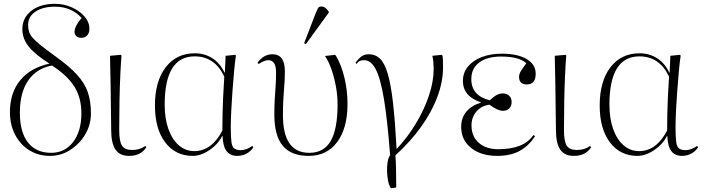

<svg xmlns="http://www.w3.org/2000/svg" viewBox="-20 -802 3689 1005"><path d="M241 14Q181 14 133.5 -15.5Q86 -45 59 -97Q32 -149 32 -215Q32 -316 85.5 -381.5Q139 -447 239 -469Q164 -516 130.5 -558Q97 -600 97 -649Q97 -709 144 -745.5Q191 -782 268 -782Q315 -782 356 -763.5Q397 -745 422.5 -715.5Q448 -686 448 -651Q448 -630 436.5 -617Q425 -604 406 -604Q390 -604 380 -612.5Q370 -621 370 -634Q370 -664 407 -708Q354 -767 268 -767Q204 -767 165.5 -741Q127 -715 127 -671Q127 -652 132 -636Q137 -620 152 -603Q167 -586 196 -563Q225 -540 273 -505Q344 -454 383.5 -410.5Q423 -367 439.5 -319.5Q456 -272 456 -208Q456 -149 426 -98.5Q396 -48 347.5 -17Q299 14 241 14ZM248 -2Q319 -2 362.5 -58.5Q406 -115 406 -209Q406 -289 370 -347.5Q334 -406 252 -459Q171 -444 127.5 -380.5Q84 -317 84 -213Q84 -110 126.5 -56Q169 -2 248 -2Z M656 14Q607 14 584.5 -19Q562 -52 562 -122Q562 -132 561.5 -162Q561 -192 560.5 -233.5Q560 -275 559.5 -320Q559 -365 558 -405.5Q557 -446 556.5 -474.5Q556 -503 556 -510L612 -515L616 -511Q613 -477 610 -415Q607 -353 605.5 -276.5Q604 -200 604 -122Q604 -62 618.5 -39.5Q633 -17 672 -17Q712 -17 741 -38L746 -31Q717 14 656 14Z M989 14Q898 14 844.5 -57Q791 -128 791 -250Q791 -376 847 -449.5Q903 -523 1000 -523Q1052 -523 1092.5 -496.5Q1133 -470 1155 -422H1157L1161 -510L1211 -515L1215 -511Q1210 -480 1205.5 -431Q1201 -382 1197 -327.5Q1193 -273 1190.5 -222.5Q1188 -172 1188 -136Q1188 -84 1191.5 -58.5Q1195 -33 1207 -24.5Q1219 -16 1242 -16Q1255 -16 1271 -22Q1287 -28 1301 -38L1306 -31Q1293 -10 1270.5 2Q1248 14 1222 14Q1185 14 1166 -11Q1147 -36 1145 -90H1143Q1128 -60 1102 -36.5Q1076 -13 1046.5 0.5Q1017 14 989 14ZM997 -11Q1088 -11 1144 -119Q1144 -169 1145 -209Q1146 -249 1148 -293.5Q1150 -338 1154 -401Q1104 -507 999 -507Q842 -507 842 -254Q842 -181 861.5 -126.5Q881 -72 916 -41.5Q951 -11 997 -11Z M1596 14Q1504 14 1460 -39Q1416 -92 1416 -203Q1416 -247 1418 -281Q1420 -315 1422.5 -348.5Q1425 -382 1425 -424Q1425 -487 1384 -487Q1364 -487 1334 -467L1328 -474Q1360 -518 1406 -518Q1471 -518 1471 -430Q1471 -399 1469.5 -374.5Q1468 -350 1466 -326Q1464 -302 1462.5 -272Q1461 -242 1461 -199Q1461 -2 1599 -2Q1675 -2 1711 -64Q1747 -126 1747 -256Q1747 -301 1738.5 -348Q1730 -395 1715.5 -437.5Q1701 -480 1681 -509L1734 -515L1738 -511Q1767 -462 1783 -395Q1799 -328 1799 -258Q1799 -131 1745 -58.5Q1691 14 1596 14ZM1581 -571 1572 -576 1632 -732Q1640 -751 1644.5 -759.5Q1649 -768 1664 -768Q1673 -768 1681.5 -762Q1690 -756 1701 -741V-736Z M2026 183Q2017 171 2012 147.5Q2007 124 2006 97Q2005 70 2009 46Q2013 22 2022 10Q2008 -173 1990 -282Q1972 -391 1947 -439Q1922 -487 1886 -487Q1857 -487 1847 -467L1841 -474Q1860 -499 1875 -508.5Q1890 -518 1910 -518Q1945 -518 1969 -495Q1993 -472 2009.5 -416.5Q2026 -361 2037 -265Q2048 -169 2056 -22Q2115 -85 2158.5 -158Q2202 -231 2226 -304Q2250 -377 2250 -441Q2250 -459 2248.5 -476.5Q2247 -494 2243 -510L2292 -515L2296 -511Q2298 -501 2298.5 -486.5Q2299 -472 2299 -448Q2299 -375 2269.5 -295.5Q2240 -216 2184 -138Q2128 -60 2050 11Q2052 36 2053 84Q2054 132 2054 179Q2052 180 2043 181.5Q2034 183 2026 183Z M2583 14Q2498 14 2446 -27.5Q2394 -69 2394 -138Q2394 -185 2421 -217.5Q2448 -250 2498 -265V-266Q2403 -298 2403 -378Q2403 -421 2429 -453Q2455 -485 2501 -503Q2547 -521 2607 -521Q2689 -521 2736.5 -493Q2784 -465 2784 -416Q2784 -360 2738 -360Q2697 -360 2697 -399Q2697 -413 2704.5 -426.5Q2712 -440 2735 -471Q2697 -506 2603 -506Q2530 -506 2488.5 -475Q2447 -444 2447 -388Q2447 -301 2544 -277Q2565 -297 2580.5 -305Q2596 -313 2612 -313Q2633 -313 2645.5 -300.5Q2658 -288 2658 -268Q2658 -247 2646 -234.5Q2634 -222 2612 -222Q2585 -222 2542 -254Q2501 -249 2474.5 -219Q2448 -189 2448 -146Q2448 -88 2486 -54.5Q2524 -21 2589 -21Q2722 -21 2772 -95L2781 -90Q2747 -37 2699 -11.5Q2651 14 2583 14Z M2984 14Q2935 14 2912.5 -19Q2890 -52 2890 -122Q2890 -132 2889.5 -162Q2889 -192 2888.5 -233.5Q2888 -275 2887.5 -320Q2887 -365 2886 -405.5Q2885 -446 2884.5 -474.5Q2884 -503 2884 -510L2940 -515L2944 -511Q2941 -477 2938 -415Q2935 -353 2933.5 -276.5Q2932 -200 2932 -122Q2932 -62 2946.5 -39.5Q2961 -17 3000 -17Q3040 -17 3069 -38L3074 -31Q3045 14 2984 14Z M3317 14Q3226 14 3172.5 -57Q3119 -128 3119 -250Q3119 -376 3175 -449.5Q3231 -523 3328 -523Q3380 -523 3420.5 -496.5Q3461 -470 3483 -422H3485L3489 -510L3539 -515L3543 -511Q3538 -480 3533.5 -431Q3529 -382 3525 -327.5Q3521 -273 3518.5 -222.5Q3516 -172 3516 -136Q3516 -84 3519.5 -58.5Q3523 -33 3535 -24.5Q3547 -16 3570 -16Q3583 -16 3599 -22Q3615 -28 3629 -38L3634 -31Q3621 -10 3598.5 2Q3576 14 3550 14Q3513 14 3494 -11Q3475 -36 3473 -90H3471Q3456 -60 3430 -36.5Q3404 -13 3374.5 0.5Q3345 14 3317 14ZM3325 -11Q3416 -11 3472 -119Q3472 -169 3473 -209Q3474 -249 3476 -293.5Q3478 -338 3482 -401Q3432 -507 3327 -507Q3170 -507 3170 -254Q3170 -181 3189.5 -126.5Q3209 -72 3244 -41.5Q3279 -11 3325 -11Z"/></svg>

Font: Display Extralight
Style: Regular
Weight: 200
Designer: Latin by Veronika Burian and Jose Scaglione. Greek by Irene Vlachou. Cyrillic by Vera Evstafieva.
Foundry: TypeTogether
Version: Version 3.002